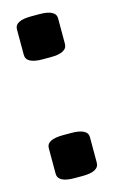

<svg xmlns="http://www.w3.org/2000/svg" viewBox="-90 -564 357 604"><g transform="rotate(-15 89.0 -261.5)"><path d="M76 2Q22 2 22 -27V-110Q22 -138 76 -138H102Q156 -138 156 -110V-27Q156 2 102 2ZM76 -385Q22 -385 22 -414V-497Q22 -525 76 -525H102Q156 -525 156 -497V-414Q156 -385 102 -385Z"/></g></svg>

Font: Asap Condensed SemiBold
Style: Regular
Weight: 600
Width: 3
Designer: Pablo Cosgaya
Foundry: Omnibus-Type
Version: Version 3.001; ttfautohint (v1.8.4.7-5d5b)